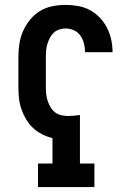

<svg xmlns="http://www.w3.org/2000/svg" viewBox="-20 -763 540 783"><path d="M135 0V-96H194V-200Q172 -205 151.5 -215.5Q131 -226 114.5 -241.5Q98 -257 86.5 -276.5Q75 -296 67.5 -317.5Q60 -339 57.5 -361.5Q55 -384 55 -407V-530Q55 -557 59 -584Q63 -611 74 -636Q85 -661 102.5 -682.5Q120 -704 143 -718Q166 -732 193 -737.5Q220 -743 247 -743Q273 -743 298.5 -738.5Q324 -734 346.5 -722Q369 -710 387 -691Q405 -672 416.5 -649.5Q428 -627 433.5 -601.5Q439 -576 439 -551Q439 -551 439 -550.5Q439 -550 439 -550H327Q327 -550 327 -550Q327 -550 327 -550Q327 -568 322.5 -585.5Q318 -603 308 -617.5Q298 -632 281.5 -639.5Q265 -647 247 -647Q234 -647 221 -642.5Q208 -638 198.5 -629Q189 -620 183 -608Q177 -596 173 -583Q169 -570 168 -556.5Q167 -543 167 -530V-407Q167 -393 168.5 -379Q170 -365 174.5 -351.5Q179 -338 186 -326Q193 -314 204.5 -305Q216 -296 230 -293Q244 -290 258 -290Q270 -290 282 -291Q294 -292 306 -294V-96H365V0Z"/></svg>

Font: Iosevka Slab
Style: Bold
Weight: 700
Monospace: yes
Designer: Belleve Invis
Foundry: Belleve Invis
Version: Version 11.1.1; ttfautohint (v1.8.3)